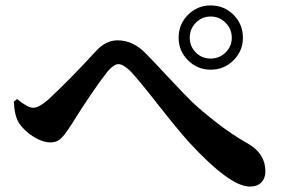

<svg xmlns="http://www.w3.org/2000/svg" viewBox="-20 -729 1040 709"><path d="M757.8 -471.7Q709 -471.7 674.3 -506.3Q639.6 -541 639.6 -589.8Q639.6 -639.6 674.3 -674.3Q709 -709 757.8 -709Q807.6 -709 842.3 -674.3Q877 -639.6 877 -589.8Q877 -541 842.3 -506.3Q807.6 -471.7 757.8 -471.7ZM813 -645Q790 -668 757.8 -668Q725.6 -668 703.1 -645Q680.7 -622.1 680.7 -589.8Q680.7 -557.6 703.1 -535.2Q725.6 -512.7 757.8 -512.7Q790 -512.7 813 -535.2Q835.9 -557.6 835.9 -589.8Q835.9 -622.1 813 -645ZM50.8 -273.4Q33.2 -300.8 31.2 -353.5L43 -363.3Q82 -331.1 102.5 -331.1Q124 -331.1 158.2 -361.3Q235.4 -432.6 335 -541Q371.1 -580.1 414.1 -580.1Q473.6 -580.1 522.5 -527.3Q542 -507.8 601.6 -443.8Q661.1 -379.9 689.9 -352.1Q718.8 -324.2 776.4 -278.8Q834 -233.4 896.5 -198.2Q960 -161.1 960 -96.7Q960 -70.3 944.8 -55.2Q929.7 -40 902.3 -40Q829.1 -40 677.7 -204.1Q634.8 -252 562 -344.7Q489.3 -437.5 461.9 -465.8Q435.5 -492.2 417 -492.2Q400.4 -492.2 377 -464.8Q321.3 -393.6 242.2 -266.6Q213.9 -222.7 199.2 -212.9Q185.5 -203.1 167 -203.1Q137.7 -203.1 104.5 -223.6Q71.3 -244.1 50.8 -273.4Z"/></svg>

Font: GenYoMin TW TTF Bold
Style: Regular
Weight: 700
Version: Version 1.300